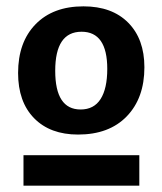

<svg xmlns="http://www.w3.org/2000/svg" viewBox="-20 -736 512 605"><path d="M37 -506Q37 -603 92 -659.5Q147 -716 243 -716Q333 -716 384 -664.5Q435 -613 435 -524Q435 -427 379.5 -369.5Q324 -312 226 -312Q138 -312 87.5 -363.5Q37 -415 37 -506ZM318 -519Q318 -636 237 -636Q154 -636 154 -513Q154 -391 234 -391Q276 -391 297 -424Q318 -457 318 -519ZM419 -151H54V-247H419Z"/></svg>

Font: Bitter Pro
Style: Bold
Weight: 700
Designer: Sol Matas, and Bitter project Authors
Foundry: Sol Matas
Version: Version 1.010